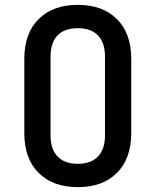

<svg xmlns="http://www.w3.org/2000/svg" viewBox="-20 -760 640 790"><path d="M300 10Q198 10 139 -48.5Q80 -107 80 -213V-517Q80 -623 139 -681.5Q198 -740 300 -740Q402 -740 461 -681.5Q520 -623 520 -518V-213Q520 -107 461 -48.5Q402 10 300 10ZM300 -86Q354 -86 383 -116Q412 -146 412 -203V-527Q412 -584 383.5 -614Q355 -644 300 -644Q245 -644 216.5 -614Q188 -584 188 -527V-203Q188 -146 217 -116Q246 -86 300 -86Z"/></svg>

Font: JetBrains Mono SemiBold
Style: Regular
Weight: 472
Monospace: yes
Designer: Philipp Nurullin, Konstantin Bulenkov
Foundry: JetBrains
Version: Version 2.305; ttfautohint (v1.8.4.7-5d5b)